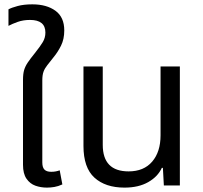

<svg xmlns="http://www.w3.org/2000/svg" viewBox="-20 -854 936 884"><path d="M195.8 9.8Q168 9.8 143.1 1Q118.2 -7.8 102.1 -31Q85.9 -54.2 85.9 -95.2V-485.8Q85.9 -514.2 91.1 -531.5Q96.2 -548.8 107.7 -565.9Q119.1 -583 140.1 -608.9Q165 -640.1 177 -660.2Q189 -680.2 189 -704.1Q189 -762.2 118.2 -762.2Q86.9 -762.2 61.5 -753.2Q36.1 -744.1 19 -734.9V-811Q33.2 -818.8 61.5 -826.4Q89.8 -834 128.9 -834Q194.8 -834 235.4 -804.4Q275.9 -774.9 275.9 -713.9Q275.9 -673.8 261 -643.8Q246.1 -613.8 226.1 -589.8Q209 -567.9 197.5 -553.5Q186 -539.1 180.4 -523.9Q174.8 -508.8 174.8 -483.9V-106Q174.8 -83 184.8 -73Q194.8 -63 215.8 -63Q227.1 -63 237.1 -64.9Q247.1 -66.9 254.9 -69.8L267.1 -4.9Q248 3.9 230.5 6.8Q212.9 9.8 195.8 9.8Z M553.2 9.8Q465.3 9.8 414.8 -36.1Q364.3 -82 364.3 -182.1V-547.9H453.1V-187Q453.1 -64.9 572.3 -64.9Q642.1 -64.9 680.7 -109.9Q719.2 -154.8 719.2 -231V-547.9H808.1V0H734.4L730 -81.1H725.1Q707 -41 662.6 -15.6Q618.2 9.8 553.2 9.8Z"/></svg>

Font: Kurinto Seri
Style: Regular
Weight: 400
Designer: Kurinto was developed by Clint Goss from a range of fonts that are compatible with the SIL Open Font License Version 1.1
Foundry: Clinton F. Goss
Version: Version 2.196; July 25, 2020